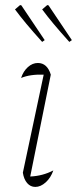

<svg xmlns="http://www.w3.org/2000/svg" viewBox="-20 -731 303 756"><path d="M190 -60Q180 -31 160 -13Q140 5 119 5Q100 5 87 -10Q74 -25 70 -51L152 -437Q99 -439 63 -424Q72 -451 90 -467Q108 -483 129 -483Q166 -483 180 -437L99 -36Q148 -38 190 -60ZM146 -566Q109 -607 84 -637Q59 -667 39 -694L59 -711L64 -710L156 -573ZM253 -566Q216 -607 191 -637Q166 -667 146 -694L166 -711L171 -710L263 -573Z"/></svg>

Font: Piazzolla Thin
Style: Italic
Weight: 100
Italic angle: -11.3°
Designer: Juan Pablo del Peral
Foundry: Huerta Tipografica
Version: Version 1.330